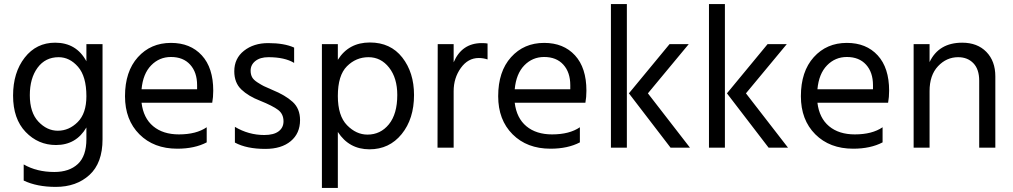

<svg xmlns="http://www.w3.org/2000/svg" viewBox="-20 -723 4960 940"><path d="M482 -41Q482 75 418 133.5Q354 192 253 192Q161 192 96 161V82Q160 119 246 119Q319 119 361 80Q403 41 403 -42V-99Q353 -13 254 -13Q167 -13 105.5 -77Q44 -141 44 -255Q44 -368 101 -441Q158 -514 250 -514Q354 -514 403 -423V-507H482ZM126 -257Q126 -172 168 -127.5Q210 -83 263 -83Q318 -83 360.5 -125.5Q403 -168 403 -252Q403 -349 362 -396Q321 -443 267 -443Q202 -443 164 -391.5Q126 -340 126 -257Z M992 -26Q933 5 848 5Q733 5 662.5 -65.5Q592 -136 592 -252Q592 -373 655 -443Q718 -513 817 -513Q912 -513 968 -452Q1024 -391 1024 -279Q1024 -247 1019 -220H673Q682 -145 730 -105Q778 -65 856 -65Q941 -65 992 -100ZM817 -444Q760 -444 720 -403Q680 -362 673 -286H945V-306Q945 -369 911 -406.5Q877 -444 817 -444Z M1449 -135Q1449 -70 1403.5 -32Q1358 6 1279 6Q1187 6 1130 -25V-102Q1197 -62 1274 -62Q1320 -62 1344 -80Q1368 -98 1368 -129Q1368 -165 1341.5 -185Q1315 -205 1253 -230Q1196 -252 1161.5 -285Q1127 -318 1127 -374Q1127 -437 1174.5 -474.5Q1222 -512 1293 -512Q1372 -512 1420 -490V-415Q1374 -443 1294 -443Q1254 -443 1230.5 -424.5Q1207 -406 1207 -377Q1207 -359 1214 -345.5Q1221 -332 1241.5 -319Q1262 -306 1271.5 -301.5Q1281 -297 1313 -283Q1377 -257 1413 -224Q1449 -191 1449 -135Z M1634 197H1556V-507H1634V-430Q1687 -515 1791 -515Q1892 -515 1949.5 -441.5Q2007 -368 2007 -258Q2007 -141 1946.5 -66.5Q1886 8 1789 8Q1689 8 1634 -77ZM1634 -253Q1634 -156 1679 -110Q1724 -64 1779 -64Q1843 -64 1884 -114.5Q1925 -165 1925 -258Q1925 -341 1885 -392Q1845 -443 1784 -443Q1723 -443 1678.5 -398.5Q1634 -354 1634 -253Z M2201 0H2122L2123 -507H2201V-418Q2241 -512 2339 -512Q2357 -512 2367 -510V-432Q2346 -439 2324 -439Q2271 -439 2236 -390Q2201 -341 2201 -277Z M2819 -26Q2760 5 2675 5Q2560 5 2489.5 -65.5Q2419 -136 2419 -252Q2419 -373 2482 -443Q2545 -513 2644 -513Q2739 -513 2795 -452Q2851 -391 2851 -279Q2851 -247 2846 -220H2500Q2509 -145 2557 -105Q2605 -65 2683 -65Q2768 -65 2819 -100ZM2644 -444Q2587 -444 2547 -403Q2507 -362 2500 -286H2772V-306Q2772 -369 2738 -406.5Q2704 -444 2644 -444Z M3049 0H2971V-703H3049ZM3152 -266 3358 0H3263L3059 -266L3258 -507H3352Z M3529 0H3451V-703H3529ZM3632 -266 3838 0H3743L3539 -266L3738 -507H3832Z M4301 -26Q4242 5 4157 5Q4042 5 3971.5 -65.5Q3901 -136 3901 -252Q3901 -373 3964 -443Q4027 -513 4126 -513Q4221 -513 4277 -452Q4333 -391 4333 -279Q4333 -247 4328 -220H3982Q3991 -145 4039 -105Q4087 -65 4165 -65Q4250 -65 4301 -100ZM4126 -444Q4069 -444 4029 -403Q3989 -362 3982 -286H4254V-306Q4254 -369 4220 -406.5Q4186 -444 4126 -444Z M4853 0H4774V-328Q4774 -384 4745.5 -413.5Q4717 -443 4671 -443Q4614 -443 4572.5 -399Q4531 -355 4531 -277V0H4453V-507H4531V-419Q4576 -514 4691 -514Q4765 -514 4809 -469Q4853 -424 4853 -349Z"/></svg>

Font: Hind Guntur
Style: Regular
Weight: 400
Version: Version 1.000;PS 1.0;hotconv 1.0.86;makeotf.lib2.5.63406; tt